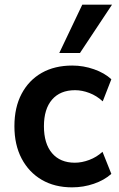

<svg xmlns="http://www.w3.org/2000/svg" viewBox="-20 -796 514 826"><path d="M290 10Q215 10 159.5 -22.5Q104 -55 73 -114Q42 -173 42 -253Q42 -334 73 -392.5Q104 -451 159.5 -482.5Q215 -514 291 -514Q339 -514 384.5 -498Q430 -482 459 -455L422 -360Q396 -384 364.5 -396Q333 -408 303 -408Q239 -408 204 -367.5Q169 -327 169 -253Q169 -178 204 -137Q239 -96 302 -96Q332 -96 364 -108Q396 -120 421 -143L459 -48Q429 -21 384 -5.5Q339 10 290 10ZM235 -568 334 -776H462L324 -568Z"/></svg>

Font: Nunitoga
Style: Bold
Weight: 700
Designer: Vernon Adams
Foundry: Vernon Adams
Version: Version 1.0